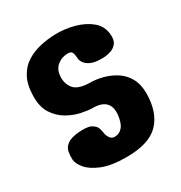

<svg xmlns="http://www.w3.org/2000/svg" viewBox="-142 -682 739 784"><g transform="rotate(-30 227.5 -290.0)"><path d="M345 -399Q311 -399 293 -407.5Q275 -416 267.5 -427Q260 -438 259 -447.5Q258 -457 258 -459Q258 -464 254.5 -475.5Q251 -487 234 -487Q206 -487 184.5 -470Q163 -453 161 -420Q159 -387 178 -363Q197 -339 253 -338Q281 -338 312 -330Q343 -322 370.5 -304.5Q398 -287 414.5 -257.5Q431 -228 431 -184Q430 -96 384 -48Q338 0 231 0Q160 0 117 -17.5Q74 -35 54.5 -59Q35 -83 34 -102Q33 -121 36.5 -139Q40 -157 57.5 -170Q75 -183 114 -186Q154 -189 171 -179.5Q188 -170 192.5 -158Q197 -146 197 -143Q197 -140 199.5 -128.5Q202 -117 209.5 -106.5Q217 -96 231 -96Q252 -96 267 -113Q282 -130 286 -168Q293 -243 211 -243Q191 -243 159.5 -249.5Q128 -256 97 -273.5Q66 -291 45 -323Q24 -355 25 -407Q26 -459 44 -492.5Q62 -526 91.5 -544.5Q121 -563 156.5 -571Q192 -579 227 -580Q274 -581 317.5 -569Q361 -557 390.5 -532.5Q420 -508 424 -469Q427 -440 415.5 -425.5Q404 -411 387.5 -405.5Q371 -400 358 -399.5Q345 -399 345 -399Z"/></g></svg>

Font: Nerko One
Style: Regular
Weight: 400
Designer: Nermin Kahrimanovic
Foundry: Nermin Kahrimanovic
Version: Version 1.101